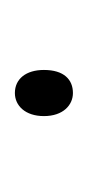

<svg xmlns="http://www.w3.org/2000/svg" viewBox="50 -741 118 258"><g transform="rotate(-90 109.0 -612.0)"><path d="M82 -612C82 -586 97 -573 113 -573C131 -573 144 -585 144 -612C144 -636 132 -651 113 -651C96 -651 82 -637 82 -612Z"/></g></svg>

Font: Noto Sans Devanagari Condensed Thin
Style: Regular
Weight: 100
Width: 3
Designer: Jelle Bosma - Monotype Design Team
Foundry: Monotype Imaging Inc.
Version: Version 2.004